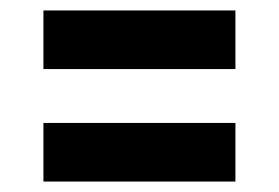

<svg xmlns="http://www.w3.org/2000/svg" viewBox="-20 -448 533 367"><path d="M63 -101V-213H430V-101ZM63 -316V-428H430V-316Z"/></svg>

Font: Lobster Two
Style: Bold
Weight: 700
Designer: Pablo Impallari
Foundry: Pablo Impallari. www.impallari.com
Version: Version 1.006